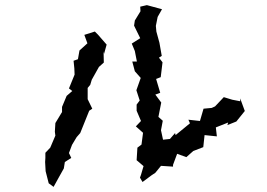

<svg xmlns="http://www.w3.org/2000/svg" viewBox="-20 -717 1040 749"><path d="M527 -691 528 -673 506 -637 503 -617 527 -568 494 -547 506 -518 514 -477H496L506 -439L529 -413L512 -365L525 -325L513 -309V-285L530 -245L510 -224L538 -199L532 -153L516 -141L513 -92L540 -69L530 -35L526 -24L536 -7L571 -33L586 -43L608 -70L655 -67V-74L671 -117L707 -104L734 -128L773 -143L778 -190L826 -185L822 -220L870 -239L867 -229L902 -243L935 -284L917 -333V-322L886 -328L853 -338L819 -302L806 -296L774 -293L760 -245L715 -250L721 -236L665 -190L663 -198L643 -175L616 -172L608 -209L615 -246L598 -261L609 -317L586 -348L605 -355L589 -409L607 -416L614 -474L600 -492L611 -499L602 -550L590 -594L588 -616L595 -651L612 -681L553 -697ZM156 -85 158 -49 170 -2 189 12 210 -26 229 -60 233 -85 258 -101 249 -120 261 -152 279 -182 293 -198 328 -285 340 -293 322 -330V-374L332 -386L338 -406L366 -456L385 -473L384 -516L386 -507L396 -543L362 -582L350 -594L309 -581L321 -548L290 -520L284 -486L267 -480L270 -450L271 -426L249 -372L262 -362L240 -343L222 -300V-280L196 -237L194 -203L196 -188L176 -141L157 -121V-101Z"/></svg>

Font: チョークS
Style: Regular
Weight: 400
Designer: [Stick] Fontworks Inc.
Foundry: [Stick] Fontworks Inc.
Version: Version 1.200;FEAKit 1.0